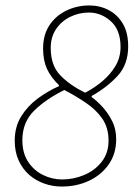

<svg xmlns="http://www.w3.org/2000/svg" viewBox="-20 -672 496 704"><path d="M206 12Q173 12 142 1Q111 -10 87 -31Q63 -52 48.5 -83.5Q34 -115 34 -156Q34 -207 57.5 -245Q81 -283 118 -310.5Q155 -338 196 -356V-360Q166 -389 152 -420Q138 -451 138 -494Q138 -544 161 -579Q184 -614 223 -633Q262 -652 308 -652Q346 -652 378.5 -635Q411 -618 430.5 -585Q450 -552 450 -502Q450 -436 411.5 -394Q373 -352 316 -320V-316Q332 -305 353 -283Q374 -261 390 -230.5Q406 -200 406 -162Q406 -108 378.5 -69Q351 -30 306 -9Q261 12 206 12ZM292 -332Q325 -349 354.5 -373.5Q384 -398 403 -429.5Q422 -461 422 -500Q422 -562 386.5 -594Q351 -626 306 -626Q270 -626 238 -610.5Q206 -595 186 -566Q166 -537 166 -496Q166 -433 200 -397Q234 -361 292 -332ZM208 -14Q250 -14 289 -30.5Q328 -47 353 -79Q378 -111 378 -156Q378 -204 355 -237Q332 -270 295 -295Q258 -320 216 -342Q149 -309 105.5 -266.5Q62 -224 62 -158Q62 -111 83 -79Q104 -47 137.5 -30.5Q171 -14 208 -14Z"/></svg>

Font: Source Sans 3 ExtraLight
Style: Italic
Weight: 250
Italic angle: -11°
Designer: Paul D. Hunt
Foundry: Adobe
Version: Version 3.046;hotconv 1.0.118;makeotfexe 2.5.65603